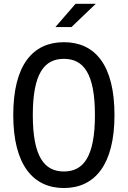

<svg xmlns="http://www.w3.org/2000/svg" viewBox="-20 -960 660 992"><path d="M571.5 -365.5C571.5 -625 470.5 -742 310 -742C150 -742 48.5 -625 48.5 -365.5C48.5 -110 150 11.5 310 11.5C470.5 11.5 571.5 -110 571.5 -365.5ZM470.5 -365.5C470.5 -150.5 411.5 -74 310 -74C209 -74 149.5 -150.5 149.5 -365.5C149.5 -580.5 209 -656 310 -656C411.5 -656 470.5 -580.5 470.5 -365.5ZM266 -820 370.5 -940.5H475L349 -820Z"/></svg>

Font: Monaspace Neon
Style: Regular
Weight: 400
Designer: Riley Cran & the Lettermatic Team
Foundry: Lettermatic
Version: Version 1.200 (Monaspace Neon)